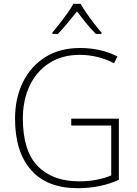

<svg xmlns="http://www.w3.org/2000/svg" viewBox="-20 -978 718 1008"><path d="M354 -355H604V-34Q556 -12 501.5 -1Q447 10 388 10Q227 10 143 -85.5Q59 -181 59 -355Q59 -462 100 -546Q141 -630 217.5 -678Q294 -726 400 -726Q509 -726 596 -682L579 -646Q534 -669 489 -679.5Q444 -690 399 -690Q306 -690 239 -647Q172 -604 136 -528.5Q100 -453 100 -356Q100 -186 178 -106Q256 -26 395 -26Q447 -26 488.5 -34.5Q530 -43 564 -57V-319H354ZM403 -958Q415 -937 434 -909.5Q453 -882 474 -854.5Q495 -827 513 -807V-800H483Q457 -826 431 -858Q405 -890 384 -918Q362 -890 335.5 -858Q309 -826 284 -800H255V-807Q273 -828 294 -855Q315 -882 334.5 -909.5Q354 -937 365 -958Z"/></svg>

Font: Noto Sans Disp ExtLt
Style: Regular
Weight: 200
Designer: Monotype Design Team
Foundry: Monotype Imaging Inc.
Version: Version 2.000;GOOG;noto-source:20170915:90ef993387c0